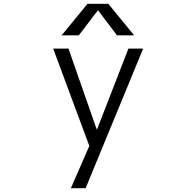

<svg xmlns="http://www.w3.org/2000/svg" viewBox="-20 -777 1040 1017"><path d="M494.1 -91.8 660.2 -519.5H738.3L433.6 219.7H355.5L453.1 -3.9L261.7 -519.5H342.8L492.2 -91.8ZM690.4 -589.8H599.6L500 -721.7H498L397.5 -589.8H306.6L443.4 -756.8H553.7Z"/></svg>

Font: Gen Shin Gothic Monospace Normal
Style: Regular
Weight: 350
Designer: [Source Han Sans]
Ryoko NISHIZUKA  (kana & ideographs); Paul D. Hunt (Latin, Greek & Cyrillic); Wenlong ZHANG  (bopomofo
Version: Version 1.002.20150607